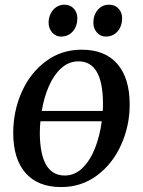

<svg xmlns="http://www.w3.org/2000/svg" viewBox="-20 -766 596 798"><path d="M234.5 11.5Q137.5 11.5 86.2 -47Q35 -105.5 35 -213.5Q35 -304.5 70.5 -384Q106 -463.5 170.8 -511.5Q235.5 -559.5 319.5 -559.5Q416.5 -559.5 467.8 -500.2Q519 -441 519 -331.5Q519 -242.5 483.2 -163.5Q447.5 -84.5 382.8 -36.5Q318 11.5 234.5 11.5ZM153.5 -305H407Q408 -316.5 408 -338.5Q406.5 -511 306.5 -511Q266 -511 234.8 -482.8Q203.5 -454.5 183.2 -408Q163 -361.5 153.5 -305ZM403 -262H148Q145.5 -239.5 145.5 -208.5Q148 -36.5 249 -36.5Q291 -36.5 323.2 -68.2Q355.5 -100 375.2 -151Q395 -202 403 -262ZM182 -671.5Q182 -692 190.5 -709.2Q199 -726.5 214 -736.5Q229 -746.5 247.5 -746.5Q272 -746.5 286.8 -730.2Q301.5 -714 301.5 -690.5Q301.5 -657.5 282.8 -635.8Q264 -614 233 -614Q211.5 -614 196.8 -631Q182 -648 182 -671.5ZM368 -671.5Q368 -703 386.2 -724.8Q404.5 -746.5 433 -746.5Q458 -746.5 472.8 -730.2Q487.5 -714 487.5 -690.5Q487.5 -657.5 468.8 -635.8Q450 -614 419 -614Q397.5 -614 382.8 -631Q368 -648 368 -671.5Z"/></svg>

Font: Merriweather Text
Style: Italic
Weight: 400
Italic angle: -7.8°
Designer: Eben Sorkin
Foundry: Eben Sorkin
Version: Version 2.100